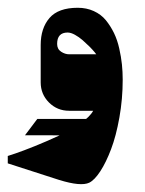

<svg xmlns="http://www.w3.org/2000/svg" viewBox="-20 -285 372 494"><path d="M154 -201.3Q162.3 -201.3 172.8 -195.5Q183.3 -189.7 192.7 -181.5Q202 -173.3 210.2 -165.2Q218.3 -157 223 -151.3L227.7 -145.3H158.3Q147.3 -145.3 137.2 -152Q127 -158.7 127 -172Q127 -201.3 154 -201.3ZM209.7 185Q223.3 178.3 238.2 155.5Q253 132.7 265.8 98.8Q278.7 65 287.2 17.3Q295.7 -30.3 295.7 -80Q295.7 -100 293.7 -119.3Q291.7 -138.7 286.8 -160.3Q282 -182 273.2 -200.2Q264.3 -218.3 252.2 -233.2Q240 -248 221.3 -256.5Q202.7 -265 180 -265Q130 -265 107.3 -238.7Q84.7 -212.3 84.7 -169.3V-73Q84.7 -42.7 106 -21.3Q127.3 0 157.7 0H219.7Q211.7 15.3 186.2 33Q160.7 50.7 130 64.8Q99.3 79 69.5 91Q39.7 103 20 109.7L0 116.3V135.3Q0.3 135.3 132.3 178Q188.3 195.3 209.7 185ZM226 63.3 226.7 21H76L44.3 63Z"/></svg>

Font: Jomhuria
Style: Regular
Weight: 400
Designer: Arabic design by Kourosh Beigpour, Latin design by Eben Sorkin, engineering by Lasse Fister and Khaled Hosney
Version: Version 1.0010